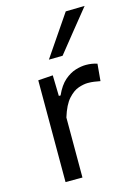

<svg xmlns="http://www.w3.org/2000/svg" viewBox="-118 -841 637 904"><g transform="rotate(-15 200.0 -389.0)"><path d="M86 0V-496L158 -501L160.5 -400H169Q189.5 -445.5 216.2 -468.5Q243 -491.5 270.5 -499.8Q298 -508 321 -508Q350.5 -508 375.5 -499.5L368 -416.5Q351.5 -419.5 338.2 -421.5Q325 -423.5 307.5 -423.5Q288 -423.5 262.5 -415Q237 -406.5 211.8 -378.8Q186.5 -351 168.5 -292.5V0ZM159.5 -577Q193.5 -627 227.5 -677Q261.5 -727 295 -776L387.5 -778Q346 -727 306 -677.2Q266 -627.5 226.5 -578Z"/></g></svg>

Font: Heraclito
Style: Regular
Weight: 400
Designer: Kostas Bartsokas (font) & Cristiano Sobral (main changes)
Foundry: Kostas Bartsokas (font) & Cristiano Sobral (main changes)
Version: Version 1.00;July 8, 2020;FontCreator 13.0.0.2655 64-bit